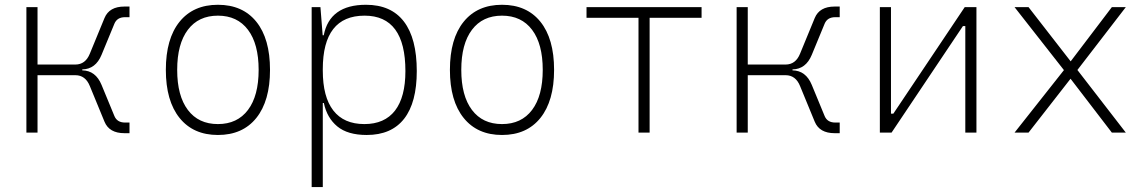

<svg xmlns="http://www.w3.org/2000/svg" viewBox="-20 -547 4728 792"><path d="M88.9 0V-517.6H134.8V-280.8H291Q332.5 -280.8 350.6 -325.7L411.1 -472.7Q430.7 -520 493.2 -520H514.2V-476.1H495.6Q463.4 -476.1 452.1 -449.7L398.9 -320.8Q374.5 -261.7 319.3 -260.7V-256.8Q374.5 -255.9 398.9 -196.8L452.1 -67.9Q463.4 -41.5 495.6 -41.5H514.2V2.4H493.2Q430.7 2.4 411.1 -44.9L350.6 -191.9Q332.5 -236.8 291 -236.8H134.8V0Z M878.9 9.8Q777.3 9.8 720.7 -60.5Q664.1 -130.9 664.1 -258.8Q664.1 -387.2 720.7 -457.3Q777.3 -527.3 878.9 -527.3Q981 -527.3 1037.4 -457.3Q1093.8 -387.2 1093.8 -258.8Q1093.8 -130.9 1037.4 -60.5Q981 9.8 878.9 9.8ZM878.9 -35.2Q959 -35.2 1002.9 -93.5Q1046.9 -151.9 1046.9 -258.8Q1046.9 -365.7 1002.9 -424.1Q959 -482.4 878.9 -482.4Q798.8 -482.4 754.9 -424.1Q710.9 -365.7 710.9 -258.8Q710.9 -151.9 754.9 -93.5Q798.8 -35.2 878.9 -35.2Z M1265.6 224.6V-517.6H1301.8L1311 -401.4H1315.4Q1339.8 -527.3 1489.7 -527.3Q1593.3 -527.3 1646.2 -458Q1699.2 -388.7 1699.2 -253.9Q1699.2 -124 1647 -57.1Q1594.7 9.8 1492.7 9.8Q1414.1 9.8 1371.3 -25.6Q1328.6 -61 1315.9 -122.1H1311.5V224.6ZM1311.5 -255.9Q1311.5 -147 1355 -91.1Q1398.4 -35.2 1482.9 -35.2Q1566.4 -35.2 1609.4 -90.8Q1652.3 -146.5 1652.3 -253.9Q1652.3 -482.4 1483.9 -482.4Q1311.5 -482.4 1311.5 -261.2Z M2050.8 9.8Q1949.2 9.8 1892.6 -60.5Q1835.9 -130.9 1835.9 -258.8Q1835.9 -387.2 1892.6 -457.3Q1949.2 -527.3 2050.8 -527.3Q2152.8 -527.3 2209.2 -457.3Q2265.6 -387.2 2265.6 -258.8Q2265.6 -130.9 2209.2 -60.5Q2152.8 9.8 2050.8 9.8ZM2050.8 -35.2Q2130.9 -35.2 2174.8 -93.5Q2218.8 -151.9 2218.8 -258.8Q2218.8 -365.7 2174.8 -424.1Q2130.9 -482.4 2050.8 -482.4Q1970.7 -482.4 1926.8 -424.1Q1882.8 -365.7 1882.8 -258.8Q1882.8 -151.9 1926.8 -93.5Q1970.7 -35.2 2050.8 -35.2Z M2613.8 0V-473.6H2399.4V-517.6H2874V-473.6H2659.7V0Z M3018.6 0V-517.6H3064.5V-280.8H3220.7Q3262.2 -280.8 3280.3 -325.7L3340.8 -472.7Q3360.4 -520 3422.9 -520H3443.8V-476.1H3425.3Q3393.1 -476.1 3381.8 -449.7L3328.6 -320.8Q3304.2 -261.7 3249 -260.7V-256.8Q3304.2 -255.9 3328.6 -196.8L3381.8 -67.9Q3393.1 -41.5 3425.3 -41.5H3443.8V2.4H3422.9Q3360.4 2.4 3340.8 -44.9L3280.3 -191.9Q3262.2 -236.8 3220.7 -236.8H3064.5V0Z M3609.4 0V-517.6H3655.3V-78.1H3665L3959.5 -517.6H4007.8V0H3961.9V-439.5H3952.1L3657.7 0Z M4165 0 4368.7 -257.8 4165 -517.6H4222.7L4396.5 -293.9L4566.4 -517.6H4624L4424.3 -258.3L4624 0H4566.4L4396 -222.2L4222.7 0Z"/></svg>

Font: Cascadia Code ExtraLight
Style: Regular
Weight: 200
Monospace: yes
Designer: Aaron Bell
Foundry: Saja Typeworks
Version: Version 2407.024; ttfautohint (v1.8.4)